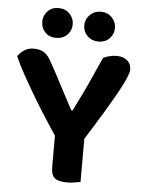

<svg xmlns="http://www.w3.org/2000/svg" viewBox="-56 -858 679 910"><g transform="rotate(5 283.0 -403.0)"><path d="M356 -198H228Q202 -237 171 -285Q140 -333 110 -383.5Q80 -434 53.5 -481.5Q27 -529 10 -568Q20 -584 39 -597.5Q58 -611 85 -611Q118 -611 137.5 -597Q157 -583 175 -547Q180 -539 191.5 -517.5Q203 -496 217.5 -468Q232 -440 247 -412Q262 -384 273 -363Q284 -342 288 -335H294Q318 -383 337.5 -423.5Q357 -464 375.5 -506Q394 -548 416 -596Q430 -603 447.5 -607Q465 -611 480 -611Q510 -611 529.5 -595.5Q549 -580 549 -550Q549 -539 539 -514.5Q529 -490 506.5 -448.5Q484 -407 447 -345.5Q410 -284 356 -198ZM221 -251H361V-1Q352 1 333.5 4Q315 7 297 7Q255 7 238 -8Q221 -23 221 -59ZM259 -742Q259 -712 238.5 -691.5Q218 -671 186 -671Q154 -671 134 -691.5Q114 -712 114 -742Q114 -771 134 -792Q154 -813 186 -813Q218 -813 238.5 -792Q259 -771 259 -742ZM460 -742Q460 -712 439.5 -691.5Q419 -671 387 -671Q356 -671 335 -691.5Q314 -712 314 -742Q314 -771 335 -792Q356 -813 387 -813Q419 -813 439.5 -792Q460 -771 460 -742Z"/></g></svg>

Font: BalooTamma2Bold
Style: Bold
Weight: 700
Designer: Divya Kowshik, Shuchita Grover and Ek Type
Foundry: Ek Type
Version: Version 1.700